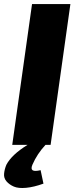

<svg xmlns="http://www.w3.org/2000/svg" viewBox="-41 -710 369 941"><path d="M304 -690 207 0H182Q141 44 118 97Q109 118 119 124.5Q129 131 158 124L172 190Q125 207 87 210.5Q49 214 27 204.5Q5 195 -9 179Q-23 163 -21 141.5Q-19 120 -10 98Q16 48 94 0H19L116 -690Z"/></svg>

Font: Exo 2.0 Extra Bold
Style: Italic
Weight: 800
Italic angle: -8°
Designer: Natanael Gama
Version: Version 1.001;PS 001.001;hotconv 1.0.70;makeotf.lib2.5.58329